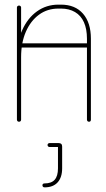

<svg xmlns="http://www.w3.org/2000/svg" viewBox="-20 -525 457 828"><path d="M71 -9Q71 -5 68.5 -2.5Q66 0 62 0Q58 0 55.5 -2.5Q53 -5 53 -9V-493Q53 -496 55.5 -498.5Q58 -501 62 -501Q66 -501 68.5 -498.5Q71 -496 71 -493ZM71 -278Q71 -274 68.5 -271.5Q66 -269 62 -269Q58 -269 55.5 -271.5Q53 -274 53 -278Q53 -344 76 -395.5Q99 -447 139.5 -476Q180 -505 232 -505H243Q304 -505 338 -466Q372 -427 372 -358V-9Q372 -5 370 -2.5Q368 0 364 0Q360 0 357.5 -2.5Q355 -5 355 -9V-358Q355 -400 342 -429Q329 -458 303.5 -473Q278 -488 243 -488H232Q184 -488 148 -461.5Q112 -435 91.5 -388Q71 -341 71 -278ZM364 -338Q368 -338 370 -335.5Q372 -333 372 -329Q372 -325 370 -322.5Q368 -320 364 -320H66Q62 -320 59.5 -322.5Q57 -325 57 -329Q57 -333 59.5 -335.5Q62 -338 66 -338ZM172 283Q168 283 165.5 280.5Q163 278 163 274Q163 270 165.5 268Q168 266 172 266Q202 266 216 250Q230 234 230 201V109H194Q190 109 187.5 106.5Q185 104 185 100Q185 97 187.5 94.5Q190 92 194 92H233Q248 92 248 107V201Q248 240 228.5 261.5Q209 283 172 283Z"/></svg>

Font: Libertine-Super Thin
Style: Regular
Weight: 100
Designer: Bastien Sozeau
Foundry: NBR — Bastien Sozeau
Version: Version 2.003;gftools[0.9.33]